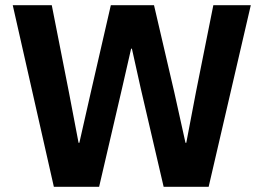

<svg xmlns="http://www.w3.org/2000/svg" viewBox="-20 -718 1013 738"><path d="M187 0 29 -698H179L245 -363L282 -169H285L329 -363L406 -698H572L650 -363L693 -169H696L733 -363L800 -698H944L782 0H609L521 -378L487 -531H484L449 -378L361 0Z"/></svg>

Font: IBM Plex Sans KR
Style: Bold
Weight: 700
Designer: Mike Abbink; Paul van der Laan; Pieter van Rosmalen; Wujin Sim; Chorong Kim; Dohee Lee;
Foundry: Sandoll Inc.
Version: Version 1.001